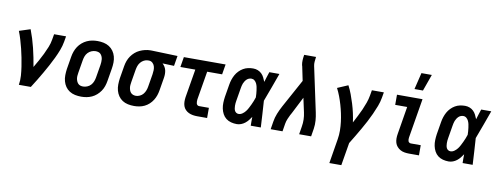

<svg xmlns="http://www.w3.org/2000/svg" viewBox="-73 -1163 4647 1785"><g transform="rotate(10 2250.0 -271.0)"><path d="M117 0Q124 -44 121 -86.5Q118 -129 111.5 -171Q105 -213 97 -254Q89 -295 79 -335.5Q69 -376 57 -416Q45 -456 30 -494L135 -528Q166 -447 187 -361Q208 -275 222 -187Q242 -221 261 -255Q280 -289 297 -324Q314 -359 328.5 -395Q343 -431 349 -468L358 -520H471L462 -468Q455 -427 439.5 -386.5Q424 -346 405 -306.5Q386 -267 365 -228Q344 -189 322 -151Q300 -113 277 -75Q254 -37 230 0Z M706 8Q676 8 647.5 2Q619 -4 595.5 -19Q572 -34 556.5 -56.5Q541 -79 533.5 -106.5Q526 -134 526.5 -163.5Q527 -193 531 -222L551 -342Q555 -367 564 -392Q573 -417 587.5 -439Q602 -461 623 -479Q644 -497 668 -508Q692 -519 717 -523.5Q742 -528 767 -528Q797 -528 825.5 -522Q854 -516 877.5 -501Q901 -486 917 -463.5Q933 -441 940.5 -413.5Q948 -386 947.5 -356.5Q947 -327 942 -298L922 -178Q918 -153 909.5 -128Q901 -103 886 -81Q871 -59 850.5 -41Q830 -23 806 -12Q782 -1 756.5 3.5Q731 8 706 8ZM707 -88Q726 -88 746 -96Q766 -104 780 -119.5Q794 -135 801.5 -154.5Q809 -174 812 -193L832 -313Q834 -327 835 -341Q836 -355 834.5 -368Q833 -381 828 -393Q823 -405 814.5 -414.5Q806 -424 793 -428Q780 -432 766 -432Q747 -432 727.5 -424Q708 -416 693.5 -400.5Q679 -385 672 -365.5Q665 -346 662 -327L642 -207Q640 -193 638.5 -179Q637 -165 639 -152Q641 -139 646 -127Q651 -115 659.5 -105.5Q668 -96 680.5 -92Q693 -88 707 -88Z M1205 8Q1175 8 1146.5 2Q1118 -4 1095 -19Q1072 -34 1056.5 -56.5Q1041 -79 1033.5 -106.5Q1026 -134 1026.5 -163.5Q1027 -193 1031 -222L1051 -342Q1055 -367 1064 -391.5Q1073 -416 1088 -437.5Q1103 -459 1123 -476.5Q1143 -494 1167 -505Q1191 -516 1216 -522Q1241 -528 1266 -528H1281L1523 -520L1507 -424L1398 -428Q1411 -416 1420 -401.5Q1429 -387 1433 -370Q1437 -353 1437 -334.5Q1437 -316 1434 -298L1414 -178Q1410 -153 1402 -129Q1394 -105 1380 -82.5Q1366 -60 1346.5 -42Q1327 -24 1303.5 -12.5Q1280 -1 1254.5 3.5Q1229 8 1205 8ZM1206 -88Q1224 -88 1243 -97Q1262 -106 1274.5 -121.5Q1287 -137 1294 -155.5Q1301 -174 1304 -193L1324 -313Q1327 -333 1327.5 -352Q1328 -371 1322.5 -388.5Q1317 -406 1303.5 -418.5Q1290 -431 1271 -432H1259Q1241 -432 1222.5 -422.5Q1204 -413 1191 -397.5Q1178 -382 1171.5 -363.5Q1165 -345 1162 -327L1142 -207Q1140 -193 1138.5 -179.5Q1137 -166 1139 -152.5Q1141 -139 1145.5 -127Q1150 -115 1158.5 -106Q1167 -97 1179.5 -92.5Q1192 -88 1206 -88Z M1800 0Q1779 0 1758.5 -3.5Q1738 -7 1720 -15.5Q1702 -24 1688 -38.5Q1674 -53 1667.5 -72Q1661 -91 1660.5 -112Q1660 -133 1663 -155L1708 -424H1567L1583 -520H1977L1961 -424H1820L1775 -155Q1774 -145 1774 -135.5Q1774 -126 1776 -117.5Q1778 -109 1784.5 -102.5Q1791 -96 1801 -96H1894V0Z M2175 8Q2147 8 2120.5 1Q2094 -6 2073.5 -22Q2053 -38 2040.5 -61.5Q2028 -85 2022.5 -111.5Q2017 -138 2018 -166Q2019 -194 2023 -222L2043 -342Q2047 -366 2054.5 -389Q2062 -412 2074 -434Q2086 -456 2104 -474.5Q2122 -493 2143.5 -505.5Q2165 -518 2189 -523Q2213 -528 2237 -528Q2260 -528 2280.5 -520Q2301 -512 2316.5 -497Q2332 -482 2341.5 -462.5Q2351 -443 2359 -423Q2366 -447 2374 -471.5Q2382 -496 2390 -520H2485Q2460 -452 2436 -384.5Q2412 -317 2386 -250Q2391 -188 2394 -125Q2397 -62 2401 0H2306Q2305 -21 2305.5 -41.5Q2306 -62 2306 -83Q2294 -65 2281 -49Q2268 -33 2251.5 -20Q2235 -7 2215 0.5Q2195 8 2175 8ZM2175 -88Q2194 -88 2211 -100Q2228 -112 2240 -127.5Q2252 -143 2261 -160.5Q2270 -178 2278.5 -195.5Q2287 -213 2294 -231Q2301 -249 2307 -267Q2307 -284 2305.5 -300.5Q2304 -317 2302 -333.5Q2300 -350 2296.5 -366Q2293 -382 2286 -396.5Q2279 -411 2266.5 -421.5Q2254 -432 2237 -432Q2225 -432 2213.5 -427.5Q2202 -423 2193 -414.5Q2184 -406 2177 -395Q2170 -384 2165.5 -373Q2161 -362 2158.5 -350Q2156 -338 2154 -327L2134 -207Q2132 -194 2130.5 -182Q2129 -170 2129.5 -157.5Q2130 -145 2131.5 -133.5Q2133 -122 2138 -111.5Q2143 -101 2153 -94.5Q2163 -88 2175 -88Z M2494 0 2506 -74Q2512 -113 2527.5 -151.5Q2543 -190 2563 -227L2709 -494L2681 -629Q2680 -631 2679.5 -633Q2679 -635 2678 -638Q2674 -659 2675 -682Q2676 -705 2680 -728L2681 -735H2793L2792 -728Q2789 -708 2787.5 -688Q2786 -668 2790 -649L2880 -227Q2888 -190 2891 -151.5Q2894 -113 2888 -74L2876 0H2763L2775 -74Q2781 -108 2780 -141.5Q2779 -175 2772 -207L2743 -341L2662 -182Q2660 -179 2658 -175Q2656 -171 2655 -168L2653 -167Q2642 -145 2632 -121.5Q2622 -98 2618 -74L2606 0Z M3086 215 3124 -16Q3131 -58 3130.5 -99Q3130 -140 3125 -180.5Q3120 -221 3111.5 -260.5Q3103 -300 3092 -338Q3081 -376 3067 -413Q3053 -450 3035 -485L3135 -528Q3155 -490 3170 -449.5Q3185 -409 3198 -367Q3211 -325 3220.5 -282Q3230 -239 3236 -195Q3253 -228 3270.5 -261.5Q3288 -295 3303 -329Q3318 -363 3330.5 -398Q3343 -433 3349 -468L3358 -520H3471L3462 -468Q3455 -427 3439.5 -386.5Q3424 -346 3406 -306.5Q3388 -267 3367.5 -228Q3347 -189 3325 -151Q3303 -113 3280.5 -75Q3258 -37 3235 0L3199 215Z M3800 0Q3779 0 3757.5 -3.5Q3736 -7 3718 -17Q3700 -27 3686.5 -42.5Q3673 -58 3667 -77.5Q3661 -97 3661 -119Q3661 -141 3665 -163L3708 -424H3595V-520H3836L3774 -147Q3773 -138 3773 -129.5Q3773 -121 3775.5 -113.5Q3778 -106 3785 -101Q3792 -96 3801 -96H3894V0ZM3746 -600 3784 -757H3882L3826 -600Z M4175 8Q4147 8 4120.5 1Q4094 -6 4073.5 -22Q4053 -38 4040.5 -61.5Q4028 -85 4022.5 -111.5Q4017 -138 4018 -166Q4019 -194 4023 -222L4043 -342Q4047 -366 4054.5 -389Q4062 -412 4074 -434Q4086 -456 4104 -474.5Q4122 -493 4143.5 -505.5Q4165 -518 4189 -523Q4213 -528 4237 -528Q4260 -528 4280.5 -520Q4301 -512 4316.5 -497Q4332 -482 4341.5 -462.5Q4351 -443 4359 -423Q4366 -447 4374 -471.5Q4382 -496 4390 -520H4485Q4460 -452 4436 -384.5Q4412 -317 4386 -250Q4391 -188 4394 -125Q4397 -62 4401 0H4306Q4305 -21 4305.5 -41.5Q4306 -62 4306 -83Q4294 -65 4281 -49Q4268 -33 4251.5 -20Q4235 -7 4215 0.5Q4195 8 4175 8ZM4175 -88Q4194 -88 4211 -100Q4228 -112 4240 -127.5Q4252 -143 4261 -160.5Q4270 -178 4278.5 -195.5Q4287 -213 4294 -231Q4301 -249 4307 -267Q4307 -284 4305.5 -300.5Q4304 -317 4302 -333.5Q4300 -350 4296.5 -366Q4293 -382 4286 -396.5Q4279 -411 4266.5 -421.5Q4254 -432 4237 -432Q4225 -432 4213.5 -427.5Q4202 -423 4193 -414.5Q4184 -406 4177 -395Q4170 -384 4165.5 -373Q4161 -362 4158.5 -350Q4156 -338 4154 -327L4134 -207Q4132 -194 4130.5 -182Q4129 -170 4129.5 -157.5Q4130 -145 4131.5 -133.5Q4133 -122 4138 -111.5Q4143 -101 4153 -94.5Q4163 -88 4175 -88Z"/></g></svg>

Font: Iosevka Curly
Style: Bold Italic
Weight: 700
Italic angle: -9°
Monospace: yes
Designer: Belleve Invis
Foundry: Belleve Invis
Version: Version 22.1.2; ttfautohint (v1.8.4)